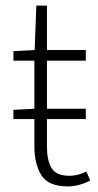

<svg xmlns="http://www.w3.org/2000/svg" viewBox="-20 -659 352 687"><path d="M28 -233V-266L104 -270H287V-233ZM223 8Q153 8 128 -32Q103 -72 103 -136V-442H28V-476L104 -480L110 -639H148V-480H287V-442H148V-133Q148 -87 164 -58.5Q180 -30 229 -30Q243 -30 257.5 -33.5Q272 -37 289 -45L303 -13Q284 -3 263 2.5Q242 8 223 8Z"/></svg>

Font: Mada Light
Style: Regular
Weight: 300
Designer: Khaled Hosny
Version: Version 1.5